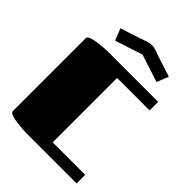

<svg xmlns="http://www.w3.org/2000/svg" viewBox="-246 -989 1107 1107"><g transform="rotate(45 307.5 -435.5)"><path d="M585 -70V0H175Q166 0 143 -1.5Q120 -3 94 -6.5Q68 -10 49 -17Q30 -24 30 -35V-630Q30 -641 49 -648Q68 -655 94 -658.5Q120 -662 143 -663.5Q166 -665 175 -665H585V-595H320V-70ZM160 -739 131 -811 254 -851Q271 -857 290.5 -864Q310 -871 328 -871Q347 -871 366 -864Q385 -857 402 -851L526 -811L497 -739Q454 -753 412 -767Q370 -781 328 -794Z"/></g></svg>

Font: Gajraj One
Style: Regular
Weight: 400
Designer: Saurabh Sharma
Foundry: Saurabh Sharma
Version: Version 1.000